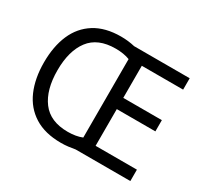

<svg xmlns="http://www.w3.org/2000/svg" viewBox="-149 -935 1226 1155"><g transform="rotate(30 464.0 -357.5)"><path d="M386 -725Q436 -725 482 -714H868V-635H581V-412H849V-334H581V-79H868V0H488Q466 4 441.5 7Q417 10 391 10Q280 10 206.5 -36Q133 -82 97 -165Q61 -248 61 -359Q61 -470 96.5 -552Q132 -634 204.5 -679.5Q277 -725 386 -725ZM394 -646Q271 -646 213 -569.5Q155 -493 155 -358Q155 -223 213 -145.5Q271 -68 393 -68Q450 -68 492 -85V-630Q451 -646 394 -646Z"/></g></svg>

Font: Noto Sans Pau Cin Hau
Style: Regular
Weight: 400
Designer: Monotype Design Team
Foundry: Monotype Imaging Inc.
Version: Version 2.002; ttfautohint (v1.8.4.7-5d5b)